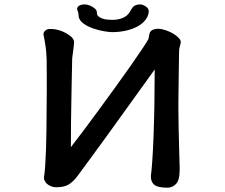

<svg xmlns="http://www.w3.org/2000/svg" viewBox="-20 -807 1040 886"><path d="M340.8 -777.3Q351.1 -786.6 370.6 -786.6Q375.5 -786.6 383.3 -785.2Q396.5 -782.2 409.2 -773.9Q411.6 -772.5 413.1 -771Q423.3 -764.2 425.8 -757.3Q427.2 -752 427.2 -747.1Q427.2 -742.2 428.7 -739.3Q429.7 -735.4 433.1 -732.4Q447.8 -719.7 473.1 -716.8Q485.8 -715.3 495.1 -715.3Q548.8 -715.3 572.3 -742.7Q577.6 -749 580.1 -753.4Q582.5 -757.8 584 -760.3Q590.3 -771 591.8 -772.5Q597.7 -780.8 611.3 -784.7Q618.2 -786.6 626 -786.6Q633.8 -786.6 639.6 -784.2Q651.4 -779.8 658.9 -772.2Q666.5 -764.6 666.5 -753.9V-753.4Q665 -728.5 643.6 -706.5Q614.7 -677.7 561 -665.5Q530.8 -658.7 497.1 -658.7Q483.9 -658.7 458.5 -663.1Q433.1 -667.5 407.7 -676.5Q382.3 -685.5 362.8 -700.2Q342.3 -716.3 342.3 -738.3Q342.3 -748 339.1 -754.6Q335.9 -761.2 335.9 -765.6Q335.9 -772.5 340.8 -777.3ZM682.1 -668Q694.3 -674.3 711.4 -674.3Q717.3 -674.3 726.6 -672.4Q747.1 -668 766.6 -658.7Q788.6 -647.9 803.2 -633.3Q814 -622.6 814 -615.2Q814 -607.4 812.5 -602.5Q808.1 -588.4 807.6 -583Q806.2 -573.7 806.2 -559.6Q806.2 -549.8 804.7 -455.6Q803.2 -361.3 803.2 -339.8V-300.3Q803.2 -276.9 804.2 -220Q805.2 -163.1 806.2 -138.7Q808.1 -58.1 808.6 -48.1Q809.1 -38.1 809.1 -32.7V-23.4Q809.1 25.4 791.5 42.5Q775.4 59.1 752.7 59.1Q730 59.1 715.3 55.7Q698.2 52.2 689 43Q676.3 30.3 676.3 6.8Q676.3 3.9 676.3 2.9Q679.2 -14.2 682.6 -62.5Q686 -110.8 688.5 -176.8Q693.8 -322.8 693.8 -476.6V-486.3Q665 -445.3 627.4 -394L476.6 -184.6Q399.9 -78.6 339.4 2.9Q318.4 31.7 295.9 44.9Q275.4 57.1 238.3 57.1Q227.5 57.1 216.3 52.7Q192.4 43.9 185.1 24.4Q182.6 18.6 182.6 13.2Q182.6 7.8 184.1 2.9Q189 -27.8 192.4 -120.1Q193.8 -160.2 194.3 -205.6Q195.8 -341.8 195.8 -384.3V-460.9Q195.8 -517.1 195.3 -532.7Q194.3 -558.6 193.1 -568.6Q191.9 -578.6 191.7 -581.3Q191.4 -584 191.2 -586.7Q190.9 -589.4 190.4 -592Q189.9 -594.7 189.5 -597.7Q186.5 -618.7 180.2 -650.4Q182.1 -659.7 187 -664.1Q195.3 -672.9 210 -673.3Q212.9 -673.3 215.3 -673.3Q234.9 -673.3 257.8 -665.8Q280.8 -658.2 300.3 -644Q321.8 -628.9 321.8 -613.3Q321.8 -604 320.3 -592.8Q315.4 -555.7 314.7 -550Q314 -544.4 313.5 -541.5Q313 -535.6 313 -532.2Q312 -490.7 310.1 -389.6Q307.1 -242.7 307.1 -127.9Q366.7 -205.1 433.6 -296.4L513.2 -405.8Q589.4 -510.7 640.1 -586.9Q660.6 -618.2 665 -627Q667.5 -637.2 668.9 -647.5Q670.9 -661.6 682.1 -668Z"/></svg>

Font: Bakudai
Style: Medium
Weight: 500
Version: Version 1.48